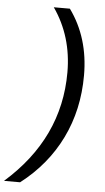

<svg xmlns="http://www.w3.org/2000/svg" viewBox="-158 -764 553 1009"><g transform="rotate(5 118.0 -259.0)"><path d="M-97.2 207Q185.1 -41.5 185.1 -389.6Q185.1 -579.6 84 -724.6H168.9Q273.4 -580.1 273.4 -381.8Q273.4 -200.2 200.2 -50.3Q127 99.6 -12.2 207Z"/></g></svg>

Font: Liberation Sans
Style: Italic
Weight: 400
Italic angle: -12°
Designer: Steve Matteson
Foundry: Ascender Corporation
Version: Version 2.1.5